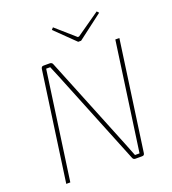

<svg xmlns="http://www.w3.org/2000/svg" viewBox="-155 -997 999 1114"><g transform="rotate(-20 344.0 -440.0)"><path d="M641 -690 546 -14Q545 -7 541.5 -3.5Q538 0 530 0H489Q483 0 478.5 -3Q474 -6 472 -12L234 -601Q227 -618 220 -634.5Q213 -651 206 -668H181Q178 -649 175.5 -629.5Q173 -610 170 -590L87 0H62L157 -676Q159 -684 162.5 -687Q166 -690 173 -690H211Q217 -690 222 -687Q227 -684 229 -678L462 -102Q470 -82 478 -61.5Q486 -41 494 -21H522Q525 -42 528 -63.5Q531 -85 534 -106L616 -690ZM570 -880 581 -868 427 -751H409L289 -868L300 -880L416 -778H424Z"/></g></svg>

Font: Exo 2 Thin
Style: Italic
Weight: 250
Italic angle: -8°
Designer: Natanael Gama
Foundry: Natanael Gama
Version: Version 2.010